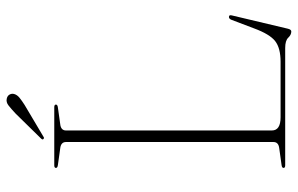

<svg xmlns="http://www.w3.org/2000/svg" viewBox="-180 -704 903 582"><g transform="rotate(-90 271.0 -413.5)"><path d="M235.5 -689 185.5 -682Q166 -680 166 -664.5V-40.5Q166 -14 206 -14H374.5Q416 -14 437 -30.5Q458 -47 475.5 -94.5L501.5 -163Q504.5 -170.5 510 -170.5Q517.5 -170.5 514.5 -160.5L474.5 8Q472 18.5 466 18.5Q456 18.5 447.2 9.2Q438.5 0 416 0H60.5Q52.5 0 52.5 -5Q52.5 -10 61.5 -11L111.5 -18Q131 -20 131 -35.5V-664.5Q131 -680 111.5 -682L61.5 -689Q52.5 -690 52.5 -695Q52.5 -700 60.5 -700H236.5Q244.5 -700 244.5 -695Q244.5 -690 235.5 -689ZM217 -817Q232 -831 242 -838.8Q252 -846.5 262.5 -844Q271.5 -842 275 -835.2Q278.5 -828.5 276.5 -821.5Q274 -812.5 265 -805.2Q256 -798 243.5 -790L147.5 -733Q143 -729.5 140 -733Q137 -735.5 142 -740.5Z"/></g></svg>

Font: Fraunces 72pt Thin
Style: Regular
Weight: 100
Version: Version 1.000;[b76b70a41]